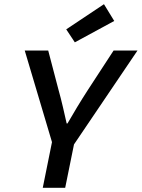

<svg xmlns="http://www.w3.org/2000/svg" viewBox="-20 -896 676 916"><path d="M184 0 228 -218 98 -655H210L259 -468Q270 -429 280 -386Q290 -343 298 -307H302Q322 -342 348 -385Q374 -428 400 -468L522 -655H636L333 -207L291 0ZM337 -694 296 -756 476 -876 525 -796Z"/></svg>

Font: Source Code Pro Semibold
Style: Italic
Weight: 600
Italic angle: -11°
Monospace: yes
Designer: Paul D. Hunt, Teo Tuominen
Foundry: Adobe Systems Incorporated
Version: Version 1.050;PS 1.000;hotconv 16.6.51;makeotf.lib2.5.65220